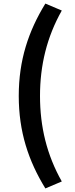

<svg xmlns="http://www.w3.org/2000/svg" viewBox="-20 -893 418 1075"><path d="M326 123C242 -26 204 -183 204 -356C204 -527 242 -685 326 -834L234 -873C139 -718 85 -556 85 -356C85 -155 139 7 234 162Z"/></svg>

Font: Spoqa Han Sans Neo Bold
Style: Bold
Weight: 700
Designer: [Spoqa Han Sans Neo] Dong-huui Kim  Younghwa Kang  Yujin Lee  [Noto Sans] Ryoko NISHIZUKA  (kana & ideographs); Paul D. 
Foundry: Spoqa (http://www.spoqa-han-sans.com)
Version: Version 1.000